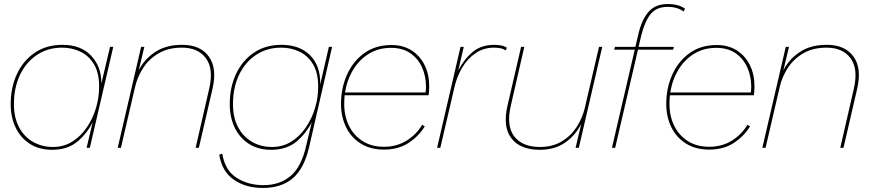

<svg xmlns="http://www.w3.org/2000/svg" viewBox="-20 -732 4317 951"><path d="M238 10Q174 10 128 -19.5Q82 -49 57.5 -100Q33 -151 33 -217Q33 -299 64 -365.5Q95 -432 152.5 -471Q210 -510 289 -510Q381 -510 432 -455.5Q483 -401 482 -318L525 -500H541L425 0H409L439 -127Q411 -70 362.5 -30Q314 10 238 10ZM242 -4Q295 -4 337 -30Q379 -56 409 -99.5Q439 -143 455 -195.5Q471 -248 471 -302Q471 -372 445 -414.5Q419 -457 377.5 -476.5Q336 -496 288 -496Q217 -496 163 -460Q109 -424 79 -361Q49 -298 49 -216Q49 -149 74.5 -101.5Q100 -54 144 -29Q188 -4 242 -4Z M563 0 679 -500H695L667 -383Q694 -438 748 -474Q802 -510 882 -510Q972 -510 1014 -452.5Q1056 -395 1033 -294L965 0H949L1016 -292Q1039 -391 1000 -443.5Q961 -496 881 -496Q815 -496 767.5 -469Q720 -442 690.5 -397.5Q661 -353 649 -301L579 0Z M1282 199Q1197 199 1138 158Q1079 117 1066 34L1081 29Q1094 111 1151 148Q1208 185 1285 185Q1366 185 1419.5 139.5Q1473 94 1496 -8L1524 -127Q1496 -70 1447.5 -30Q1399 10 1323 10Q1259 10 1213 -19.5Q1167 -49 1142.5 -100Q1118 -151 1118 -217Q1118 -299 1149 -365.5Q1180 -432 1237.5 -471Q1295 -510 1374 -510Q1464 -510 1516 -458Q1568 -406 1566 -314L1609 -500H1625L1511 -3Q1486 104 1429.5 151.5Q1373 199 1282 199ZM1327 -4Q1380 -4 1422 -30Q1464 -56 1494 -99.5Q1524 -143 1540 -195.5Q1556 -248 1556 -302Q1556 -372 1530 -414.5Q1504 -457 1462.5 -476.5Q1421 -496 1373 -496Q1302 -496 1248 -460Q1194 -424 1164 -361Q1134 -298 1134 -216Q1134 -149 1159.5 -101.5Q1185 -54 1229 -29Q1273 -4 1327 -4Z M1882 9Q1814 9 1766 -21.5Q1718 -52 1693.5 -103.5Q1669 -155 1669 -217Q1669 -295 1698.5 -361.5Q1728 -428 1784 -468.5Q1840 -509 1919 -509Q1977 -509 2019 -482Q2061 -455 2083.5 -409Q2106 -363 2106 -305Q2106 -283 2103 -260H1687Q1685 -239 1685 -217Q1685 -156 1709 -108Q1733 -60 1777 -32.5Q1821 -5 1882 -5Q1945 -5 1994 -35.5Q2043 -66 2071 -114L2084 -106Q2054 -57 2003.5 -24Q1953 9 1882 9ZM1917 -495Q1855 -495 1807.5 -466Q1760 -437 1729.5 -387Q1699 -337 1689 -274H2088Q2089 -281 2089.5 -288Q2090 -295 2090 -302Q2090 -355 2070 -399Q2050 -443 2011.5 -469Q1973 -495 1917 -495Z M2145 0 2261 -500H2277L2250 -383Q2278 -438 2320.5 -474Q2363 -510 2429 -510Q2447 -510 2463.5 -506.5Q2480 -503 2491 -495L2484 -482Q2474 -490 2459 -493Q2444 -496 2427 -496Q2376 -496 2336 -469Q2296 -442 2269.5 -397.5Q2243 -353 2231 -300L2161 0Z M2654 10Q2557 10 2513 -47Q2469 -104 2494 -210L2561 -500H2577L2510 -208Q2487 -108 2527.5 -56Q2568 -4 2655 -4Q2716 -4 2761.5 -31Q2807 -58 2836 -102.5Q2865 -147 2877 -199L2947 -500H2963L2847 0H2831L2859 -119Q2831 -62 2779.5 -26Q2728 10 2654 10Z M3011 0 3124 -486H3022L3026 -500H3127L3143 -567Q3159 -635 3192.5 -673.5Q3226 -712 3287 -712Q3341 -712 3373 -689L3366 -675Q3335 -698 3287 -698Q3231 -698 3202 -661.5Q3173 -625 3156 -555L3143 -500H3318L3314 -486H3140L3027 0Z M3493 9Q3425 9 3377 -21.5Q3329 -52 3304.5 -103.5Q3280 -155 3280 -217Q3280 -295 3309.5 -361.5Q3339 -428 3395 -468.5Q3451 -509 3530 -509Q3588 -509 3630 -482Q3672 -455 3694.5 -409Q3717 -363 3717 -305Q3717 -283 3714 -260H3298Q3296 -239 3296 -217Q3296 -156 3320 -108Q3344 -60 3388 -32.5Q3432 -5 3493 -5Q3556 -5 3605 -35.5Q3654 -66 3682 -114L3695 -106Q3665 -57 3614.5 -24Q3564 9 3493 9ZM3528 -495Q3466 -495 3418.5 -466Q3371 -437 3340.5 -387Q3310 -337 3300 -274H3699Q3700 -281 3700.5 -288Q3701 -295 3701 -302Q3701 -355 3681 -399Q3661 -443 3622.5 -469Q3584 -495 3528 -495Z M3756 0 3872 -500H3888L3860 -383Q3887 -438 3941 -474Q3995 -510 4075 -510Q4165 -510 4207 -452.5Q4249 -395 4226 -294L4158 0H4142L4209 -292Q4232 -391 4193 -443.5Q4154 -496 4074 -496Q4008 -496 3960.5 -469Q3913 -442 3883.5 -397.5Q3854 -353 3842 -301L3772 0Z"/></svg>

Font: Prodigy Sans Thin
Style: Italic
Weight: 100
Italic angle: -13°
Designer: Wei Huang
Foundry: Wei Huang
Version: Version 1.003; ttfautohint (v1.8.3)